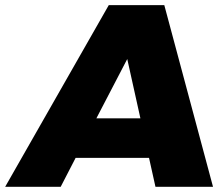

<svg xmlns="http://www.w3.org/2000/svg" viewBox="-36 -721 842 741"><path d="M-16.1 0 383.8 -701.2H598.1L786.1 0H564L539.1 -111.8H255.9L198.2 0ZM335.9 -264.2H505.9L455.1 -493.2Z"/></svg>

Font: Trueno ExtraBold
Style: Italic
Weight: 800
Designer: Julieta Ulanovsky
Foundry: Julieta Ulanovsky
Version: Version 3.001b | FøM Fix